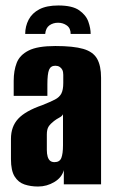

<svg xmlns="http://www.w3.org/2000/svg" viewBox="-20 -673 414 701"><path d="M193 -653Q244 -653 269 -635.5Q294 -618 302.5 -594Q311 -570 311 -549H238Q238 -570 224 -580Q210 -590 192 -590Q174 -590 160.5 -580.5Q147 -571 145 -549H72Q72 -577 84.5 -601Q97 -625 123.5 -639Q150 -653 193 -653ZM119 8Q92 8 69.5 0.5Q47 -7 33.5 -28.5Q20 -50 20 -92V-166Q20 -211 46.5 -239.5Q73 -268 134 -289Q164 -301 180.5 -309.5Q197 -318 204 -331.5Q211 -345 211 -370V-400Q211 -411 207.5 -418Q204 -425 197.5 -429Q191 -433 182 -433Q165 -433 159 -418Q153 -403 153 -365V-323H30V-378Q30 -415 41 -443.5Q52 -472 84.5 -488.5Q117 -505 182 -505Q248 -505 284 -494.5Q320 -484 334.5 -458.5Q349 -433 349 -389V0H213V-52Q206 -25 178.5 -8.5Q151 8 119 8ZM179 -81Q198 -81 204 -96.5Q210 -112 210 -143V-256Q207 -249 196.5 -243.5Q186 -238 177 -231Q164 -221 157.5 -211Q151 -201 151 -182V-126Q151 -111 154 -101Q157 -91 163 -86Q169 -81 179 -81Z"/></svg>

Font: Alumni Sans ExtraBold
Style: Regular
Weight: 800
Designer: Robert E. Leuschke
Foundry: Robert E. Leuschke
Version: Version 1.018